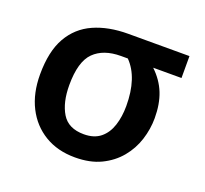

<svg xmlns="http://www.w3.org/2000/svg" viewBox="-101 -661 842 790"><g transform="rotate(20 320.0 -266.5)"><path d="M300 10Q224 10 167.5 -24Q111 -58 80 -119Q49 -180 49 -262Q49 -363 84 -424.5Q119 -486 183 -514.5Q247 -543 333 -543H601V-447H477Q517 -409 535.5 -362.5Q554 -316 554 -254Q554 -206 539 -159Q524 -112 492.5 -74Q461 -36 413.5 -13Q366 10 300 10ZM302 -92Q347 -92 374.5 -114.5Q402 -137 414.5 -175.5Q427 -214 427 -261Q427 -385 366 -447H336Q260 -447 218.5 -406Q177 -365 177 -262Q177 -186 205.5 -139Q234 -92 302 -92Z"/></g></svg>

Font: Noto Sans SemiBold
Style: Regular
Weight: 600
Designer: Monotype Design Team
Foundry: Monotype Imaging Inc.
Version: Version 2.007